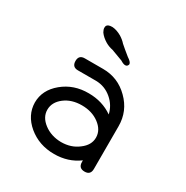

<svg xmlns="http://www.w3.org/2000/svg" viewBox="-164 -850 953 985"><g transform="rotate(30 312.5 -357.0)"><path d="M504 -289C504 -348.3 482.7 -399 440 -441C398 -483 347.3 -504 288 -504H180C156.7 -504 145 -492.3 145 -469C145 -445 156.7 -433 180 -433H288C322.7 -432.3 353.3 -420.7 380 -398C406 -376 422.7 -348.7 430 -316C388.7 -344.7 341.3 -359 288 -359C228.7 -359.7 177.7 -342.3 135 -307C92.3 -271.7 71 -229.3 71 -180C71.7 -130.7 93 -88.3 135 -53C177.7 -17.7 228.7 0 288 0C343.3 0 391.7 -15.3 433 -46V-36C433 -12 445 0 469 0C492.3 0 504 -12 504 -36V-108V-180V-252V-288ZM288 -288C328 -288 362 -277.7 390 -257C418.7 -235.7 433 -210 433 -180C433 -150.7 418.7 -125.3 390 -104C362 -82 328 -71 288 -71C248.7 -71.7 215 -82.7 187 -104C159 -125.3 145 -150.7 145 -180C145 -210 159 -235.7 187 -257C214.3 -277.7 248 -288 288 -288ZM367 -621C342.3 -641 324 -656.3 312 -667C302.7 -677.7 291 -687.3 277 -696C258.3 -706.7 240.7 -712.7 224 -714H220C204.7 -714 194.7 -710 190 -702C188.7 -698 188 -694 188 -690C188 -683.3 190.7 -675.3 196 -666C206 -652 220 -639.7 238 -629C252 -621 266.3 -615.7 281 -613C311 -601.7 333.3 -593.3 348 -588C359.3 -580.7 368.7 -577 376 -577C383.3 -577 388.3 -580 391 -586C392.3 -588 393 -590.3 393 -593C392.3 -601 383.7 -610.3 367 -621Z"/></g></svg>

Font: Semi-Coder
Style: Regular
Weight: 400
Version: 0.1000